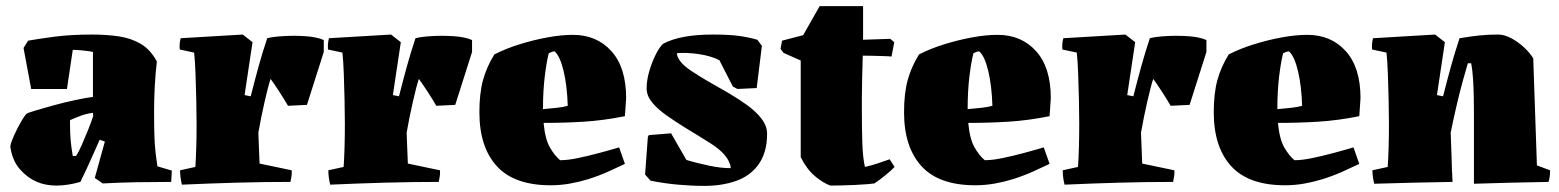

<svg xmlns="http://www.w3.org/2000/svg" viewBox="-20 -595 5099 628"><path d="M243 0Q158 24 101 0Q69 -14 45 -41.5Q21 -69 14 -113Q13 -120 19.5 -136.5Q26 -153 35.5 -172Q45 -191 54 -205.5Q63 -220 67 -223Q71 -226 96 -233.5Q121 -241 155.5 -250.5Q190 -260 225 -267.5Q260 -275 284 -278V-425Q273 -428 250 -430Q241 -431 232.5 -431.5Q224 -432 218 -432L199 -304H82L57 -438L72 -462Q99 -467 154.5 -474.5Q210 -482 280 -482Q329 -482 369 -476Q409 -470 440.5 -451.5Q472 -433 493 -394Q484 -315 484 -230Q484 -182 485 -152Q486 -122 488.5 -99.5Q491 -77 495 -51L542 -37L540 0Q485 0 428 1Q371 2 316 5L290 -13L323 -132L306 -138Q299 -122 287 -95Q275 -68 263 -42Q251 -16 243 0ZM218 -85H229Q237 -97 247.5 -121Q258 -145 268.5 -171Q279 -197 285 -216L284 -226Q262 -223 244.5 -216.5Q227 -210 209 -202V-191Q209 -160 211 -137Q213 -114 218 -85Z M575 9Q569 -15 569 -38L619 -49Q621 -79 622 -115Q623 -151 623 -189Q623 -225 622 -268.5Q621 -312 619.5 -353.5Q618 -395 615 -423L568 -433Q566 -452 571 -470Q622 -473 672.5 -476Q723 -479 774 -482L806 -457L780 -284L800 -280Q814 -335 826 -378.5Q838 -422 854 -470Q873 -475 908.5 -477Q944 -479 980.5 -476.5Q1017 -474 1039 -464V-425L984 -252L922 -249Q910 -270 893 -296Q876 -322 865 -337Q857 -313 845.5 -262.5Q834 -212 825 -161L829 -60L934 -38Q935 -28 933.5 -19Q932 -10 930 0Q842 0 753 2.5Q664 5 575 9Z M1060 9Q1054 -15 1054 -38L1104 -49Q1106 -79 1107 -115Q1108 -151 1108 -189Q1108 -225 1107 -268.5Q1106 -312 1104.5 -353.5Q1103 -395 1100 -423L1053 -433Q1051 -452 1056 -470Q1107 -473 1157.5 -476Q1208 -479 1259 -482L1291 -457L1265 -284L1285 -280Q1299 -335 1311 -378.5Q1323 -422 1339 -470Q1358 -475 1393.5 -477Q1429 -479 1465.5 -476.5Q1502 -474 1524 -464V-425L1469 -252L1407 -249Q1395 -270 1378 -296Q1361 -322 1350 -337Q1342 -313 1330.5 -262.5Q1319 -212 1310 -161L1314 -60L1419 -38Q1420 -28 1418.5 -19Q1417 -10 1415 0Q1327 0 1238 2.5Q1149 5 1060 9Z M1781 11Q1662 11 1605 -51.5Q1548 -114 1548 -228Q1548 -290 1560 -333.5Q1572 -377 1597 -417Q1634 -436 1679 -450Q1724 -464 1769.5 -472.5Q1815 -481 1854 -481Q1932 -481 1980 -427.5Q2028 -374 2028 -274L2024 -215Q1954 -201 1890.5 -197Q1827 -193 1758 -193Q1763 -140 1778.5 -113Q1794 -86 1812 -71Q1837 -71 1870.5 -78Q1904 -85 1939.5 -94.5Q1975 -104 2005 -113L2024 -59Q1999 -47 1969 -33.5Q1939 -20 1904 -9Q1875 0 1844 5.5Q1813 11 1781 11ZM1756 -238Q1780 -240 1802 -242.5Q1824 -245 1837 -249Q1835 -314 1823.5 -362.5Q1812 -411 1794 -427Q1787 -427 1775 -421Q1768 -395 1762 -346.5Q1756 -298 1756 -238Z M2284 13Q2242 13 2197.5 9Q2153 5 2108 -4L2090 -24L2099 -147L2102 -153L2175 -159L2225 -72Q2244 -66 2263 -61.5Q2282 -57 2300 -53Q2319 -49 2336.5 -47Q2354 -45 2370 -45Q2370 -51 2368 -57Q2366 -63 2363 -69Q2348 -98 2306.5 -124.5Q2265 -151 2220 -178Q2188 -198 2159.5 -218Q2131 -238 2113 -260Q2095 -282 2095 -306Q2095 -332 2103.5 -361.5Q2112 -391 2124.5 -416Q2137 -441 2149 -452Q2206 -482 2311 -482Q2361 -482 2393.5 -478Q2426 -474 2457 -465L2472 -445L2455 -307L2392 -304L2377 -312L2333 -398Q2306 -412 2266 -418Q2224 -424 2194 -421Q2194 -412 2202 -399Q2213 -382 2239 -364.5Q2265 -347 2296 -329Q2328 -311 2361.5 -291.5Q2395 -272 2424 -251Q2453 -230 2471 -206.5Q2489 -183 2489 -157Q2489 -93 2458 -53Q2431 -18 2385.5 -2.5Q2340 13 2284 13Z M2696 12Q2673 4 2646 -18.5Q2619 -41 2599 -81V-397Q2585 -403 2571 -409.5Q2557 -416 2543 -422L2533 -435L2538 -462L2607 -480L2661 -575H2803V-465L2892 -468L2905 -457L2896 -410Q2889 -411 2871 -411.5Q2853 -412 2834 -412.5Q2815 -413 2802 -413Q2801 -380 2800 -342.5Q2799 -305 2799 -275Q2799 -245 2799 -236Q2799 -175 2800.5 -127.5Q2802 -80 2809 -49Q2831 -54 2850.5 -60.5Q2870 -67 2890 -74L2906 -49Q2898 -40 2878 -23.5Q2858 -7 2840 5Q2834 6 2816 7.5Q2798 9 2775.5 10Q2753 11 2731.5 11.5Q2710 12 2696 12Z M3170 11Q3051 11 2994 -51.5Q2937 -114 2937 -228Q2937 -290 2949 -333.5Q2961 -377 2986 -417Q3023 -436 3068 -450Q3113 -464 3158.5 -472.5Q3204 -481 3243 -481Q3321 -481 3369 -427.5Q3417 -374 3417 -274L3413 -215Q3343 -201 3279.5 -197Q3216 -193 3147 -193Q3152 -140 3167.5 -113Q3183 -86 3201 -71Q3226 -71 3259.5 -78Q3293 -85 3328.5 -94.5Q3364 -104 3394 -113L3413 -59Q3388 -47 3358 -33.5Q3328 -20 3293 -9Q3264 0 3233 5.5Q3202 11 3170 11ZM3145 -238Q3169 -240 3191 -242.5Q3213 -245 3226 -249Q3224 -314 3212.5 -362.5Q3201 -411 3183 -427Q3176 -427 3164 -421Q3157 -395 3151 -346.5Q3145 -298 3145 -238Z M3462 9Q3456 -15 3456 -38L3506 -49Q3508 -79 3509 -115Q3510 -151 3510 -189Q3510 -225 3509 -268.5Q3508 -312 3506.5 -353.5Q3505 -395 3502 -423L3455 -433Q3453 -452 3458 -470Q3509 -473 3559.5 -476Q3610 -479 3661 -482L3693 -457L3667 -284L3687 -280Q3701 -335 3713 -378.5Q3725 -422 3741 -470Q3760 -475 3795.5 -477Q3831 -479 3867.5 -476.5Q3904 -474 3926 -464V-425L3871 -252L3809 -249Q3797 -270 3780 -296Q3763 -322 3752 -337Q3744 -313 3732.5 -262.5Q3721 -212 3712 -161L3716 -60L3821 -38Q3822 -28 3820.5 -19Q3819 -10 3817 0Q3729 0 3640 2.5Q3551 5 3462 9Z M4183 11Q4064 11 4007 -51.5Q3950 -114 3950 -228Q3950 -290 3962 -333.5Q3974 -377 3999 -417Q4036 -436 4081 -450Q4126 -464 4171.5 -472.5Q4217 -481 4256 -481Q4334 -481 4382 -427.5Q4430 -374 4430 -274L4426 -215Q4356 -201 4292.5 -197Q4229 -193 4160 -193Q4165 -140 4180.5 -113Q4196 -86 4214 -71Q4239 -71 4272.5 -78Q4306 -85 4341.5 -94.5Q4377 -104 4407 -113L4426 -59Q4401 -47 4371 -33.5Q4341 -20 4306 -9Q4277 0 4246 5.5Q4215 11 4183 11ZM4158 -238Q4182 -240 4204 -242.5Q4226 -245 4239 -249Q4237 -314 4225.5 -362.5Q4214 -411 4196 -427Q4189 -427 4177 -421Q4170 -395 4164 -346.5Q4158 -298 4158 -238Z M4475 6Q4469 -17 4469 -38L4519 -49Q4521 -79 4522 -115Q4523 -151 4523 -189Q4523 -225 4522 -268.5Q4521 -312 4519.5 -353.5Q4518 -395 4515 -423L4468 -433Q4466 -452 4471 -470Q4522 -473 4572.5 -476Q4623 -479 4674 -482L4706 -457L4680 -284L4700 -280Q4714 -335 4726 -378.5Q4738 -422 4754 -470Q4791 -476 4818.5 -479Q4846 -482 4880 -482Q4901 -482 4924 -469.5Q4947 -457 4966 -439Q4985 -421 4995 -404Q4998 -316 5001 -229Q5004 -142 5007 -54L5050 -38Q5050 -28 5049 -19Q5048 -10 5045 0Q4984 1 4923 2.5Q4862 4 4801 6V-221Q4801 -245 4800.5 -276Q4800 -307 4798 -337.5Q4796 -368 4792 -388H4781Q4774 -365 4763.5 -326.5Q4753 -288 4743 -244.5Q4733 -201 4725 -161L4728 -77L4729 -39Q4730 -29 4730 -19.5Q4730 -10 4731 0Q4667 1 4603 2.5Q4539 4 4475 6Z"/></svg>

Font: Labrada Black
Style: Regular
Weight: 900
Designer: Mercedes Jáuregui
Foundry: Omnibus-Type Team
Version: Version 1.000; ttfautohint (v1.8.4.7-5d5b)